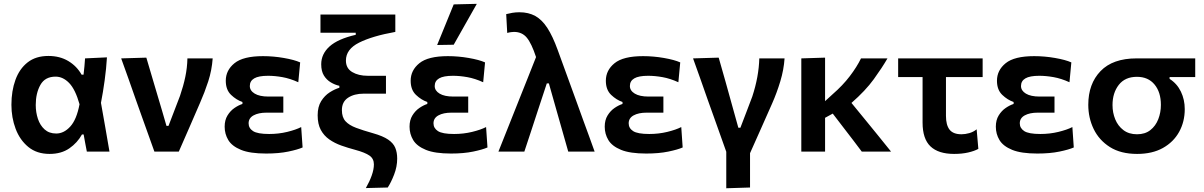

<svg xmlns="http://www.w3.org/2000/svg" viewBox="-20 -810 6434 1026"><path d="M245 12.5Q176.5 12.5 131.2 -24.8Q86 -62 63.5 -121.8Q41 -181.5 41 -250Q41 -324 62.5 -383.2Q84 -442.5 127.8 -476.8Q171.5 -511 238.5 -511Q299.5 -511 345 -483.8Q390.5 -456.5 416 -411H426.5Q429.5 -434 431.2 -455.5Q433 -477 434.5 -498L551.5 -503.5Q548 -443.5 539.2 -380Q530.5 -316.5 519.5 -260.5Q531 -195.5 542.5 -130.5Q553.5 -65 565 0H444Q439.5 -23 435.2 -46Q431 -69 427 -91.5H418Q393.5 -47 350.5 -17.2Q307.5 12.5 245 12.5ZM280.5 -96.5Q321.5 -96.5 355.5 -133.8Q389.5 -171 405 -253Q382.5 -332.5 349.5 -366.5Q316.5 -400.5 277 -400.5Q220.5 -400.5 195.8 -356.2Q171 -312 171 -249Q171 -210 182.5 -175.2Q194 -140.5 218.2 -118.5Q242.5 -96.5 280.5 -96.5Z M805 0Q788 -47 771 -95Q754 -143 737.5 -188.5L706 -277Q686.5 -332 667 -388Q647 -443.5 627.5 -498L762 -502Q780 -442 802.5 -365Q825 -288 846 -218.5L869.5 -137.5H880.5L942 -298Q960 -350.5 970.2 -399.2Q980.5 -448 981.5 -498H1116.5Q1112 -434.5 1092.8 -375.2Q1073.5 -316 1049 -260.5Q1021 -195.5 992.2 -129.5Q963.5 -63.5 935.5 0Z M1402 10.5Q1316 10.5 1267.8 -9.2Q1219.5 -29 1200 -61.5Q1180.5 -94 1180.5 -133Q1180.5 -168.5 1195.8 -193.2Q1211 -218 1233 -233Q1255 -248 1275.5 -254.5V-265Q1243 -276 1214.8 -303Q1186.5 -330 1186.5 -378.5Q1186.5 -434.5 1233 -472.2Q1279.5 -510 1385.5 -510Q1441 -510 1497 -500.2Q1553 -490.5 1584 -476.5L1574 -370.5Q1530 -390.5 1489.2 -397.8Q1448.5 -405 1412.5 -405Q1362 -405 1338.5 -391.2Q1315 -377.5 1315 -350.5Q1315 -325.5 1341 -309.8Q1367 -294 1415 -294H1494V-208H1404.5Q1361.5 -208 1335 -193.5Q1308.5 -179 1308.5 -151Q1308.5 -125 1332.2 -109.5Q1356 -94 1418.5 -94Q1469 -94 1515 -105.2Q1561 -116.5 1589.5 -131L1597 -22Q1571 -10.5 1520.5 0Q1470 10.5 1402 10.5Z M1935 195Q1955 160 1966.5 127.5Q1978 95 1978 68.5Q1978 38 1954.5 21.5Q1931 5 1877.5 -9.5Q1840 -19.5 1804 -32.2Q1768 -45 1739.5 -65Q1711 -85 1694.2 -116Q1677.5 -147 1677.5 -194Q1677.5 -239.5 1696.2 -269.5Q1715 -299.5 1742.2 -316.8Q1769.5 -334 1793.5 -341V-351.5Q1770 -356.5 1747.8 -369.8Q1725.5 -383 1711 -406.2Q1696.5 -429.5 1696.5 -466.5Q1696.5 -521.5 1741 -561.8Q1785.5 -602 1881 -624V-635H1692.5V-732.5H2092.5V-639.5Q1969.5 -617.5 1899 -582.2Q1828.5 -547 1828.5 -486.5Q1828.5 -445 1862 -425Q1895.5 -405 1945.5 -405H2042.5V-309.5H1923.5Q1873 -309.5 1840 -287.8Q1807 -266 1807 -221.5Q1807 -183.5 1826.2 -162.2Q1845.5 -141 1882.8 -127Q1920 -113 1973.5 -98Q2026.5 -83 2054.2 -64Q2082 -45 2092.2 -20.2Q2102.5 4.5 2102.5 37.5Q2102.5 80.5 2086 123Q2069.5 165.5 2052 192Z M2390 10.5Q2304 10.5 2255.8 -9.2Q2207.5 -29 2188 -61.5Q2168.5 -94 2168.5 -133Q2168.5 -168.5 2183.8 -193.2Q2199 -218 2221 -233Q2243 -248 2263.5 -254.5V-265Q2231 -276 2202.8 -303Q2174.5 -330 2174.5 -378.5Q2174.5 -434.5 2221 -472.2Q2267.5 -510 2373.5 -510Q2429 -510 2485 -500.2Q2541 -490.5 2572 -476.5L2562 -370.5Q2518 -390.5 2477.2 -397.8Q2436.5 -405 2400.5 -405Q2350 -405 2326.5 -391.2Q2303 -377.5 2303 -350.5Q2303 -325.5 2329 -309.8Q2355 -294 2403 -294H2482V-208H2392.5Q2349.5 -208 2323 -193.5Q2296.5 -179 2296.5 -151Q2296.5 -125 2320.2 -109.5Q2344 -94 2406.5 -94Q2457 -94 2503 -105.2Q2549 -116.5 2577.5 -131L2585 -22Q2559 -10.5 2508.5 0Q2458 10.5 2390 10.5ZM2316 -569.5Q2338 -624 2360.5 -678.5Q2382.5 -732.5 2404.5 -786.5L2528 -789.5Q2496 -733.5 2465.5 -679Q2435 -624.5 2404.5 -571Z M2643.5 0Q2670.5 -67.5 2699.5 -140.5Q2728.5 -213.5 2756 -282.5Q2776.5 -334.5 2799.5 -391.5Q2822 -448.5 2844.5 -505Q2820.5 -578 2795 -608.8Q2769.5 -639.5 2726.5 -639.5Q2720.5 -639.5 2710.8 -638.2Q2701 -637 2690.5 -634L2685 -734.5Q2700 -738.5 2717.8 -741.5Q2735.5 -744.5 2755.5 -744.5Q2804.5 -744.5 2840.5 -724.5Q2876.5 -704.5 2905 -660.5Q2933.5 -616.5 2960 -543.5L3056.5 -278.5Q3080 -213.5 3097 -166.5Q3114 -119.5 3128.5 -80.5Q3142.5 -41.5 3157.5 0H3016.5Q3001 -55 2985.2 -110.2Q2969.5 -165.5 2953.5 -221.5L2913 -364.5H2902L2854 -219Q2835.5 -161.5 2817.5 -107.5Q2799.5 -53.5 2782 0Z M3433 10.5Q3347 10.5 3298.8 -9.2Q3250.5 -29 3231 -61.5Q3211.5 -94 3211.5 -133Q3211.5 -168.5 3226.8 -193.2Q3242 -218 3264 -233Q3286 -248 3306.5 -254.5V-265Q3274 -276 3245.8 -303Q3217.5 -330 3217.5 -378.5Q3217.5 -434.5 3264 -472.2Q3310.5 -510 3416.5 -510Q3472 -510 3528 -500.2Q3584 -490.5 3615 -476.5L3605 -370.5Q3561 -390.5 3520.2 -397.8Q3479.5 -405 3443.5 -405Q3393 -405 3369.5 -391.2Q3346 -377.5 3346 -350.5Q3346 -325.5 3372 -309.8Q3398 -294 3446 -294H3525V-208H3435.5Q3392.5 -208 3366 -193.5Q3339.5 -179 3339.5 -151Q3339.5 -125 3363.2 -109.5Q3387 -94 3449.5 -94Q3500 -94 3546 -105.2Q3592 -116.5 3620.5 -131L3628 -22Q3602 -10.5 3551.5 0Q3501 10.5 3433 10.5Z M3861 196V1Q3844 -46 3827 -94.5Q3810 -142.5 3793.5 -188.5L3762 -276.5Q3742.5 -331.5 3723 -387.5Q3703 -443.5 3683.5 -498L3820.5 -502Q3837.5 -442.5 3857.5 -372Q3877 -301 3895 -237L3925.5 -127.5H3936.5Q3952.5 -169.5 3968.5 -211Q3984 -252 4000 -294Q4035 -400.5 4037.5 -498H4172.5Q4168.5 -437.5 4149.8 -375.5Q4131 -313.5 4106.5 -258Q4077.5 -191 4047.2 -124.2Q4017 -57.5 3988 8.5V192Z M4262 0V-498L4389 -502V-269.5L4430 -307Q4483.5 -353.5 4521.2 -403Q4559 -452.5 4581 -498H4722.5Q4694 -448.5 4649.5 -387Q4605 -325.5 4530 -260L4602 -172Q4634 -132.5 4670.5 -88Q4706.5 -43.5 4741.5 0H4585Q4561.5 -31.5 4539 -61Q4516 -90.5 4492.5 -121.5L4430 -203L4389 -180.5V0Z M5078.5 12.5Q4994.5 12.5 4952.2 -27.8Q4910 -68 4910 -155V-398H4779.5V-498H5231V-398H5035V-190.5Q5035 -142 5054.2 -117.2Q5073.5 -92.5 5118 -92.5Q5137.5 -92.5 5159.2 -98.5Q5181 -104.5 5199 -119L5208 -14.5Q5187.5 -3 5154 4.8Q5120.5 12.5 5078.5 12.5Z M5523 10.5Q5437 10.5 5388.8 -9.2Q5340.5 -29 5321 -61.5Q5301.5 -94 5301.5 -133Q5301.5 -168.5 5316.8 -193.2Q5332 -218 5354 -233Q5376 -248 5396.5 -254.5V-265Q5364 -276 5335.8 -303Q5307.5 -330 5307.5 -378.5Q5307.5 -434.5 5354 -472.2Q5400.5 -510 5506.5 -510Q5562 -510 5618 -500.2Q5674 -490.5 5705 -476.5L5695 -370.5Q5651 -390.5 5610.2 -397.8Q5569.5 -405 5533.5 -405Q5483 -405 5459.5 -391.2Q5436 -377.5 5436 -350.5Q5436 -325.5 5462 -309.8Q5488 -294 5536 -294H5615V-208H5525.5Q5482.5 -208 5456 -193.5Q5429.5 -179 5429.5 -151Q5429.5 -125 5453.2 -109.5Q5477 -94 5539.5 -94Q5590 -94 5636 -105.2Q5682 -116.5 5710.5 -131L5718 -22Q5692 -10.5 5641.5 0Q5591 10.5 5523 10.5Z M6056.5 12.5Q5969 12.5 5911 -24.2Q5853 -61 5824.2 -120.8Q5795.5 -180.5 5795.5 -250Q5795.5 -362 5861 -430Q5926.5 -498 6053.5 -498H6367V-398H6230V-388.5Q6270 -363 6290.5 -320.2Q6311 -277.5 6311 -227Q6311 -159.5 6281 -105.2Q6251 -51 6194.2 -19.2Q6137.5 12.5 6056.5 12.5ZM6056 -92.5Q6099 -92.5 6127.2 -114.8Q6155.5 -137 6169.5 -173Q6183.5 -209 6183.5 -249.5Q6183.5 -317.5 6149.5 -358.5Q6115.5 -399.5 6055.5 -399.5Q5992 -399.5 5958.5 -356.5Q5925 -313.5 5925 -248.5Q5925 -208 5939.5 -172.5Q5954 -137 5983.2 -114.8Q6012.5 -92.5 6056 -92.5Z"/></svg>

Font: Heraclito SemiBold
Style: Regular
Weight: 600
Designer: Kostas Bartsokas (font) & Cristiano Sobral (main changes)
Foundry: Kostas Bartsokas (font) & Cristiano Sobral (main changes)
Version: Version 1.00;July 8, 2020;FontCreator 13.0.0.2655 64-bit